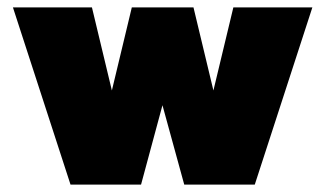

<svg xmlns="http://www.w3.org/2000/svg" viewBox="-20 -500 881 520"><path d="M15 -480H229L283 -255L337 -480H504L558 -255L612 -480H826L670 0H479L420 -215L362 0H171Z"/></svg>

Font: Readiness Black
Style: Regular
Weight: 900
Designer: Katatrad Team
Foundry: CadsonDemak
Version: Version 1.00;April 23, 2019;FontCreator 11.5.0.2425 64-bit; 